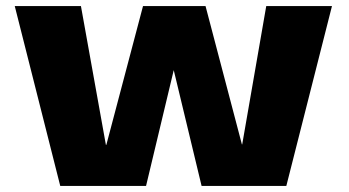

<svg xmlns="http://www.w3.org/2000/svg" viewBox="-20 -611 1146 631"><path d="M178 0H460L551 -380.5L642.5 0H921L1071 -591H855L776 -136.5H775L655.5 -591H450L329.5 -135H328L246 -591H28.5Z"/></svg>

Font: Anybody SemiExpanded ExtraBold
Style: Regular
Weight: 800
Width: 6
Version: Version 1.113;gftools[0.9.25]